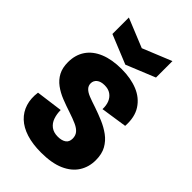

<svg xmlns="http://www.w3.org/2000/svg" viewBox="-226 -821 916 916"><g transform="rotate(45 231.5 -363.0)"><path d="M237 13Q180 13 137.5 -0.5Q95 -14 68 -39.5Q41 -65 30 -100.5Q19 -136 25 -179L160 -197Q160 -170 168 -147Q176 -124 194 -110.5Q212 -97 240 -97Q266 -97 281.5 -107.5Q297 -118 297 -141Q297 -161 286 -174.5Q275 -188 253 -198Q231 -208 198 -219Q164 -230 132.5 -242.5Q101 -255 76 -273.5Q51 -292 37 -318.5Q23 -345 23 -383Q23 -432 47 -467.5Q71 -503 117 -522Q163 -541 228 -541Q289 -541 336 -522Q383 -503 409 -463Q435 -423 431 -361L298 -341Q299 -367 291 -386.5Q283 -406 266.5 -417.5Q250 -429 225 -429Q199 -429 185 -417.5Q171 -406 171 -388Q171 -372 182 -360.5Q193 -349 214.5 -340.5Q236 -332 267 -322Q299 -311 331 -297.5Q363 -284 389.5 -264.5Q416 -245 432 -216.5Q448 -188 448 -146Q448 -100 425 -64Q402 -28 355.5 -7.5Q309 13 237 13ZM78 -739 225 -679 372 -739V-628L225 -568L78 -628Z"/></g></svg>

Font: Bricolage Grotesque 72pt SemiCondensed ExtraBold
Style: Regular
Weight: 800
Width: 4
Designer: Mathieu Triay
Foundry: Atelier Triay
Version: Version 1.001;gftools[0.9.33.dev8+g029e19f]